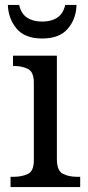

<svg xmlns="http://www.w3.org/2000/svg" viewBox="-20 -763 360 783"><path d="M23 0V-42H36Q69 -42 93.5 -53.5Q118 -65 118 -109V-426Q118 -470 93.5 -482Q69 -494 36 -494H33V-536H212V-114Q212 -67 236 -54.5Q260 -42 294 -42H307V0ZM152 -606Q81 -606 47.5 -646.5Q14 -687 12 -743H58Q66 -707 90.5 -691Q115 -675 152 -675Q189 -675 213.5 -691Q238 -707 246 -743H292Q291 -687 257 -646.5Q223 -606 152 -606Z"/></svg>

Font: NotoSerif-Regular
Style: Regular
Weight: 400
Designer: Monotype Design Team
Foundry: Monotype Imaging Inc.
Version: Version 2.007; ttfautohint (v1.8) -l 8 -r 50 -G 200 -x 14 -D